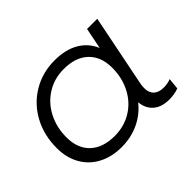

<svg xmlns="http://www.w3.org/2000/svg" viewBox="-112 -734 943 943"><g transform="rotate(-45 359.0 -262.5)"><path d="M674 -65 668 -6Q638 5 602 5Q549 5 518.5 -21.5Q488 -48 484 -94Q447 -47 392 -21Q337 5 271 5Q204 5 152 -22Q100 -49 71 -99.5Q42 -150 42 -218Q42 -307 80.5 -378Q119 -449 187 -489.5Q255 -530 339 -530Q414 -530 465 -500.5Q516 -471 539 -416L561 -526H632L557 -152Q554 -136 554 -122Q554 -90 572 -73Q590 -56 624 -56Q652 -56 674 -65ZM514 -304Q514 -381 468.5 -424.5Q423 -468 341 -468Q276 -468 224 -436Q172 -404 142.5 -347.5Q113 -291 113 -221Q113 -144 158.5 -101Q204 -58 286 -58Q351 -58 403 -89.5Q455 -121 484.5 -177.5Q514 -234 514 -304Z"/></g></svg>

Font: Montserrat Alternates
Style: Italic
Weight: 400
Italic angle: -11.3°
Designer: Julieta Ulanovsky
Foundry: Julieta Ulanovsky
Version: Version 7.200